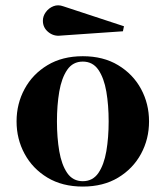

<svg xmlns="http://www.w3.org/2000/svg" viewBox="-20 -677 609 707"><path d="M203.1 -545.9Q177.7 -542.7 157.8 -559Q137.9 -575.2 137.9 -600.6Q137.9 -617.7 148.7 -632.4Q159.4 -647.2 176.6 -654.1Q193.8 -660.9 213.1 -653.8L436.5 -580.3L432.6 -561.8ZM41 -230Q41 -294.9 70.6 -349.5Q100.1 -404.1 154.8 -437Q209.5 -470 284.9 -470Q360.4 -470 415 -437Q469.7 -404.1 499.3 -349.5Q528.8 -294.9 528.8 -230Q528.8 -165 499.3 -110.5Q469.7 -55.9 415 -22.9Q360.4 10 284.9 10Q209.5 10 154.8 -22.9Q100.1 -55.9 70.6 -110.5Q41 -165 41 -230ZM189.7 -230Q189.7 -170.4 198.2 -120.4Q206.8 -70.3 227.5 -40Q248.3 -9.8 284.9 -9.8Q321.5 -9.8 342.3 -40Q363 -70.3 371.6 -120.4Q380.1 -170.4 380.1 -230Q380.1 -289.6 371.6 -339.6Q363 -389.6 342.3 -419.9Q321.5 -450.2 284.9 -450.2Q248.3 -450.2 227.5 -419.9Q206.8 -389.6 198.2 -339.6Q189.7 -289.6 189.7 -230Z"/></svg>

Font: Bodoni* 11
Style: Bold
Weight: 700
Version: Version 2.000; ttfautohint (v1.8.1)